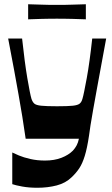

<svg xmlns="http://www.w3.org/2000/svg" viewBox="-20 -676 527 906"><path d="M37.9 193V43.6Q46.9 48.2 69.1 57.6Q91.2 66.9 123.3 74.3Q155.3 81.6 192.4 81.6Q236.4 81.6 269.9 68.6Q303.4 55.6 324.1 34.7Q334.7 23.1 341.7 9.9Q348.7 -3.2 352.4 -21.4H101.1Q93.4 -75.7 85.3 -125.5Q77.2 -175.3 67.7 -228.7Q58.2 -282.2 46.4 -346.6Q34.5 -410.9 18.5 -494.1H84.3Q90.3 -438.8 96.4 -391.7Q102.6 -344.6 108.9 -307.5Q115.2 -270.5 120.2 -245.4Q125.2 -220.3 128.5 -209.6Q133.5 -194.6 142 -187.1Q150.5 -179.6 174.7 -177.1Q198.9 -174.6 249.3 -174.6Q299.6 -174.6 323.3 -177.1Q347 -179.6 356 -187.1Q365 -194.6 369 -209.6Q372.4 -220.6 377.5 -245.7Q382.7 -270.8 389.5 -307.9Q396.3 -344.9 402.7 -391.8Q409.2 -438.8 415.2 -494.1H481Q468.6 -427.3 457.5 -366.8Q446.3 -306.3 436.7 -253.6Q427 -201 419.6 -158.6Q412.1 -116.1 407.1 -85Q402.1 -53.9 400.1 -36.2Q391.2 23.5 380 59.6Q368.9 95.8 353.9 118.3Q338.9 140.8 317.9 160.5Q289.9 187.9 247.6 199Q205.4 210 156.3 210Q116.9 210 84.9 204.2Q52.9 198.3 37.9 193ZM112.8 -584.8V-655.9Q154.9 -654.9 177.4 -654Q199.9 -653.2 215.2 -653Q230.6 -652.9 248.6 -652.9Q267.6 -652.9 282.6 -653Q297.6 -653.2 320.6 -654Q343.7 -654.9 385.1 -655.9V-584.8Q343.7 -586.4 320.6 -586.9Q297.6 -587.4 282.4 -587.6Q267.3 -587.8 248.3 -587.8Q230.2 -587.8 215.1 -587.6Q199.9 -587.4 177.4 -586.9Q154.9 -586.4 112.8 -584.8Z"/></svg>

Font: Ojuju ExtraLight
Style: Regular
Weight: 200
Designer: Chisaokwu Joboson, Mirko Velimirovic
Foundry: Udi Foundry
Version: Version 1.000